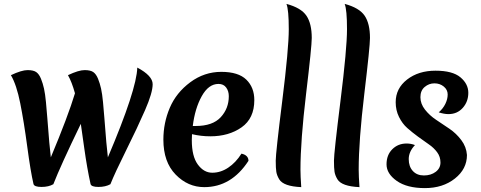

<svg xmlns="http://www.w3.org/2000/svg" viewBox="-20 -946 2469 986"><path d="M547 0Q522 14 485.5 14Q449 14 445 -1Q427 -83 413 -183Q399 -283 395 -310Q290 -93 254 0Q230 14 193 14Q156 14 152 -1Q137 -65 120 -192.5Q103 -320 84 -415.5Q65 -511 36 -560Q91 -586 121.5 -586Q152 -586 166.5 -575.5Q181 -565 190.5 -541.5Q200 -518 206 -491Q212 -464 216 -421.5Q220 -379 223 -340Q234 -193 241 -138Q329 -348 365 -467Q349 -525 329 -560Q384 -586 414.5 -586Q445 -586 459.5 -575.5Q474 -565 483.5 -541.5Q493 -518 499 -491Q505 -464 509 -421.5Q513 -379 516 -340Q527 -193 534 -138Q682 -486 685 -599Q764 -557 764 -513.5Q764 -470 725 -380.5Q686 -291 628 -174.5Q570 -58 547 0Z M1060 -246Q1012 -246 966 -257Q965 -247 965 -226Q965 -143 996 -101Q1027 -59 1070 -59Q1113 -59 1152 -85Q1191 -111 1220 -157Q1256 -149 1256 -120Q1168 15 1029 15Q945 15 882 -49.5Q819 -114 819 -229Q819 -315 852 -392.5Q885 -470 957 -523.5Q1029 -577 1116.5 -577Q1204 -577 1245 -537Q1286 -497 1286 -432Q1286 -338 1220.5 -292Q1155 -246 1060 -246ZM1102 -515Q1051 -515 1016 -452Q981 -389 970 -299H985Q1072 -299 1113.5 -344Q1155 -389 1155 -452Q1155 -478 1141.5 -496.5Q1128 -515 1102 -515Z M1451 -926Q1526 -906 1553.5 -865.5Q1581 -825 1581 -751Q1581 -707 1552 -465Q1523 -223 1523 -75Q1523 -43 1527 15Q1436 11 1414 -25Q1402 -45 1399 -63.5Q1396 -82 1396 -121Q1396 -160 1429.5 -428Q1463 -696 1463 -796Q1463 -896 1451 -926Z M1750 -926Q1825 -906 1852.5 -865.5Q1880 -825 1880 -751Q1880 -707 1851 -465Q1822 -223 1822 -75Q1822 -43 1826 15Q1735 11 1713 -25Q1701 -45 1698 -63.5Q1695 -82 1695 -121Q1695 -160 1728.5 -428Q1762 -696 1762 -796Q1762 -896 1750 -926Z M2378 -150Q2378 -78 2316 -29Q2254 20 2162 20Q2070 20 2017.5 -17Q1965 -54 1965 -102Q1965 -150 1994.5 -179.5Q2024 -209 2068 -209Q2091 -209 2111 -201Q2079 -167 2079 -129Q2079 -91 2100 -68Q2121 -45 2157 -45Q2193 -45 2217.5 -63.5Q2242 -82 2242 -111.5Q2242 -141 2225 -164Q2208 -187 2182.5 -204.5Q2157 -222 2127 -244Q2097 -266 2071.5 -288.5Q2046 -311 2029 -345.5Q2012 -380 2012 -421Q2012 -492 2070.5 -537.5Q2129 -583 2216.5 -583Q2304 -583 2344.5 -549Q2385 -515 2385 -469.5Q2385 -424 2356.5 -392Q2328 -360 2283 -360Q2261 -360 2233 -369Q2255 -388 2267 -412.5Q2279 -437 2279 -461Q2279 -485 2259 -501.5Q2239 -518 2211 -518Q2183 -518 2161 -499.5Q2139 -481 2139 -447Q2139 -413 2162.5 -383Q2186 -353 2220 -330.5Q2254 -308 2288.5 -284.5Q2323 -261 2349 -226.5Q2375 -192 2378 -150Z"/></svg>

Font: MeriendaOneRegular
Style: Regular
Weight: 400
Designer: Eduardo Rodriguez Tunni
Foundry: Eduardo Rodriguez Tunni
Version: Version 1.001